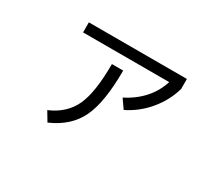

<svg xmlns="http://www.w3.org/2000/svg" viewBox="-111 -803 1222 1077"><g transform="rotate(30 500.0 -264.5)"><path d="M196 -501V-566H831V-501Q807 -417 749.5 -347.5Q692 -278 611 -238L571 -295Q712 -368 754 -501ZM240 -23Q343 -67 384 -156Q425 -245 425 -428H498Q498 -223 448.5 -119.5Q399 -16 276 37Z"/></g></svg>

Font: M PLUS 1p
Style: Regular
Weight: 400
Version: Version 1.062